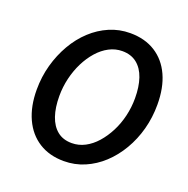

<svg xmlns="http://www.w3.org/2000/svg" viewBox="-122 -782 891 910"><g transform="rotate(20 323.5 -327.0)"><path d="M294 12Q221 12 168 -21.5Q115 -55 86.5 -117Q58 -179 58 -263Q58 -328 74.5 -387.5Q91 -447 120.5 -498Q150 -549 190.5 -586.5Q231 -624 280 -645Q329 -666 384 -666Q458 -666 511 -632.5Q564 -599 592 -537.5Q620 -476 620 -391Q620 -326 604 -266.5Q588 -207 558 -156Q528 -105 487.5 -67.5Q447 -30 398 -9Q349 12 294 12ZM300 -81Q335 -81 366.5 -97.5Q398 -114 424 -143.5Q450 -173 469.5 -211Q489 -249 499.5 -293Q510 -337 510 -383Q510 -441 495.5 -483.5Q481 -526 451.5 -549.5Q422 -573 378 -573Q343 -573 311.5 -556.5Q280 -540 254 -510.5Q228 -481 209 -443Q190 -405 179.5 -361Q169 -317 169 -271Q169 -213 183.5 -170.5Q198 -128 227 -104.5Q256 -81 300 -81Z"/></g></svg>

Font: Source Sans 3 SemiBold
Style: Italic
Weight: 600
Italic angle: -11°
Designer: Paul D. Hunt
Foundry: Adobe
Version: Version 3.046;hotconv 1.0.118;makeotfexe 2.5.65603